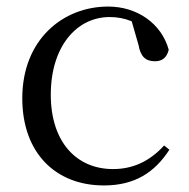

<svg xmlns="http://www.w3.org/2000/svg" viewBox="-20 -551 578 586"><path d="M297 15C392 15 452 -25 497 -94L481 -107C436 -58 385 -35 325 -35C213 -35 135 -118 135 -262C135 -408 213 -499 315 -499C338 -499 360 -495 382 -486L403 -413C409 -378 425 -364 453 -364C475 -364 489 -375 495 -399C473 -479 399 -531 310 -531C172 -531 48 -430 48 -251C48 -84 150 15 297 15Z"/></svg>

Font: Source Han Serif KR
Style: Regular
Weight: 400
Designer: Ryoko NISHIZUKA 西塚涼子 (kana & ideographs); Frank Grießhammer (Latin, Greek & Cyrillic); Wenlong ZHANG 张文龙 (bopomofo); San
Foundry: Adobe
Version: Version 2.001;hotconv 1.1.0;makeotfexe 2.6.0